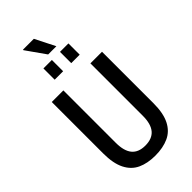

<svg xmlns="http://www.w3.org/2000/svg" viewBox="-319 -1119 1205 1205"><g transform="rotate(-45 283.0 -517.0)"><path d="M282 12Q213 12 163.5 -11Q114 -34 87 -87.5Q60 -141 60 -229V-686H163V-221Q163 -148 192.5 -112.5Q222 -77 282 -77Q343 -77 373 -112.5Q403 -148 403 -221V-686H506V-229Q506 -141 479 -87.5Q452 -34 401.5 -11Q351 12 282 12ZM172 -772V-872H247V-772ZM319 -772V-872H394V-772ZM328 -913H255L164 -1042L165 -1046H261Z"/></g></svg>

Font: Archivo Condensed Medium
Style: Regular
Weight: 500
Width: 3
Designer: Hector Gatti
Foundry: Omnibus-Type
Version: Version 2.001